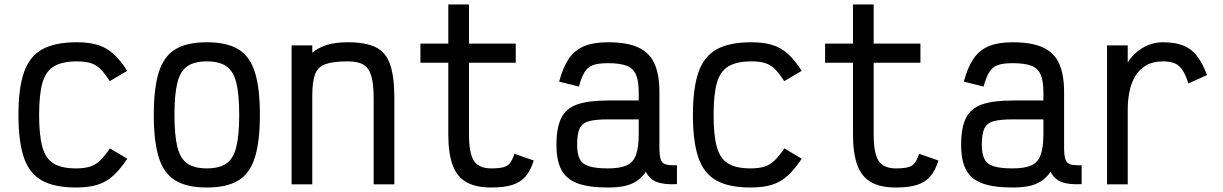

<svg xmlns="http://www.w3.org/2000/svg" viewBox="-20 -820 5440 854"><path d="M318 14Q222 14 166 -17.5Q110 -49 86 -120Q62 -191 62 -309Q62 -427 86.5 -498Q111 -569 167.5 -600.5Q224 -632 322 -632Q377 -632 415.5 -620Q454 -608 484.5 -580.5Q515 -553 546 -505L468 -459Q446 -494 426.5 -513Q407 -532 383 -539.5Q359 -547 322 -547Q258 -547 221 -525.5Q184 -504 169 -452.5Q154 -401 154 -309Q154 -218 168.5 -166Q183 -114 219 -92.5Q255 -71 318 -71Q354 -71 379 -78.5Q404 -86 424.5 -105.5Q445 -125 469 -160L546 -114Q515 -67 483.5 -38.5Q452 -10 413 2Q374 14 318 14Z M900 14Q811 14 759.5 -17.5Q708 -49 686 -120.5Q664 -192 664 -309Q664 -427 686 -498Q708 -569 759.5 -600.5Q811 -632 900 -632Q989 -632 1040.5 -600.5Q1092 -569 1114 -498Q1136 -427 1136 -309Q1136 -192 1114 -120.5Q1092 -49 1040.5 -17.5Q989 14 900 14ZM900 -71Q955 -71 986.5 -92.5Q1018 -114 1031 -166Q1044 -218 1044 -309Q1044 -401 1031 -452.5Q1018 -504 986.5 -525.5Q955 -547 900 -547Q845 -547 813.5 -525.5Q782 -504 769 -452.5Q756 -401 756 -309Q756 -218 769 -166Q782 -114 813.5 -92.5Q845 -71 900 -71Z M1277 0V-618H1369V-586Q1396 -608 1433.5 -620Q1471 -632 1528 -632Q1607 -632 1652 -609.5Q1697 -587 1715.5 -532.5Q1734 -478 1734 -384V0H1642V-384Q1642 -446 1631.5 -482Q1621 -518 1596.5 -532.5Q1572 -547 1528 -547Q1463 -547 1428.5 -535Q1394 -523 1381.5 -490Q1369 -457 1369 -395V0Z M2165 14Q2096 14 2054 -10Q2012 -34 1993 -86.5Q1974 -139 1974 -223V-541H1850V-626H1974V-800H2066V-626H2274V-541H2066V-223Q2066 -138 2088 -104.5Q2110 -71 2165 -71Q2201 -71 2220 -76.5Q2239 -82 2249 -95.5Q2259 -109 2268 -136L2354 -106Q2340 -61 2317.5 -35Q2295 -9 2258.5 2.5Q2222 14 2165 14Z M2684 14Q2599 14 2549 -4.5Q2499 -23 2477 -64.5Q2455 -106 2455 -176Q2455 -253 2477 -296Q2499 -339 2549 -356Q2599 -373 2684 -373H2821V-411Q2821 -459 2809 -487.5Q2797 -516 2767.5 -527.5Q2738 -539 2684 -539Q2642 -539 2618 -530.5Q2594 -522 2580 -499Q2566 -476 2555 -435L2467 -457Q2484 -520 2509.5 -558Q2535 -596 2577 -614Q2619 -632 2684 -632Q2770 -632 2820 -608.5Q2870 -585 2891.5 -536Q2913 -487 2913 -411V-166Q2913 -128 2919 -110.5Q2925 -93 2942 -88.5Q2959 -84 2991 -85V-1Q2934 2 2901.5 -10.5Q2869 -23 2853 -56Q2835 -30 2811.5 -14.5Q2788 1 2757 7.5Q2726 14 2684 14ZM2684 -71Q2738 -71 2767.5 -84.5Q2797 -98 2809 -131.5Q2821 -165 2821 -224V-289H2684Q2630 -289 2600 -281Q2570 -273 2558.5 -249Q2547 -225 2547 -176Q2547 -136 2558.5 -113Q2570 -90 2600 -80.5Q2630 -71 2684 -71Z M3318 14Q3222 14 3166 -17.5Q3110 -49 3086 -120Q3062 -191 3062 -309Q3062 -427 3086.5 -498Q3111 -569 3167.5 -600.5Q3224 -632 3322 -632Q3377 -632 3415.5 -620Q3454 -608 3484.5 -580.5Q3515 -553 3546 -505L3468 -459Q3446 -494 3426.5 -513Q3407 -532 3383 -539.5Q3359 -547 3322 -547Q3258 -547 3221 -525.5Q3184 -504 3169 -452.5Q3154 -401 3154 -309Q3154 -218 3168.5 -166Q3183 -114 3219 -92.5Q3255 -71 3318 -71Q3354 -71 3379 -78.5Q3404 -86 3424.5 -105.5Q3445 -125 3469 -160L3546 -114Q3515 -67 3483.5 -38.5Q3452 -10 3413 2Q3374 14 3318 14Z M3965 14Q3896 14 3854 -10Q3812 -34 3793 -86.5Q3774 -139 3774 -223V-541H3650V-626H3774V-800H3866V-626H4074V-541H3866V-223Q3866 -138 3888 -104.5Q3910 -71 3965 -71Q4001 -71 4020 -76.5Q4039 -82 4049 -95.5Q4059 -109 4068 -136L4154 -106Q4140 -61 4117.5 -35Q4095 -9 4058.5 2.5Q4022 14 3965 14Z M4484 14Q4399 14 4349 -4.5Q4299 -23 4277 -64.5Q4255 -106 4255 -176Q4255 -253 4277 -296Q4299 -339 4349 -356Q4399 -373 4484 -373H4621V-411Q4621 -459 4609 -487.5Q4597 -516 4567.5 -527.5Q4538 -539 4484 -539Q4442 -539 4418 -530.5Q4394 -522 4380 -499Q4366 -476 4355 -435L4267 -457Q4284 -520 4309.5 -558Q4335 -596 4377 -614Q4419 -632 4484 -632Q4570 -632 4620 -608.5Q4670 -585 4691.5 -536Q4713 -487 4713 -411V-166Q4713 -128 4719 -110.5Q4725 -93 4742 -88.5Q4759 -84 4791 -85V-1Q4734 2 4701.5 -10.5Q4669 -23 4653 -56Q4635 -30 4611.5 -14.5Q4588 1 4557 7.5Q4526 14 4484 14ZM4484 -71Q4538 -71 4567.5 -84.5Q4597 -98 4609 -131.5Q4621 -165 4621 -224V-289H4484Q4430 -289 4400 -281Q4370 -273 4358.5 -249Q4347 -225 4347 -176Q4347 -136 4358.5 -113Q4370 -90 4400 -80.5Q4430 -71 4484 -71Z M4904 0V-618H4996V-542Q5009 -564 5031.5 -584.5Q5054 -605 5085 -618.5Q5116 -632 5152 -632Q5206 -632 5242 -618Q5278 -604 5303 -572.5Q5328 -541 5349 -486L5266 -449Q5253 -488 5239 -509Q5225 -530 5205 -538.5Q5185 -547 5152 -547Q5108 -547 5077.5 -529Q5047 -511 5029 -480.5Q5011 -450 5003.5 -411.5Q4996 -373 4996 -332V0Z"/></svg>

Font: Victor Mono Thin SemiBold
Style: Regular
Weight: 600
Monospace: yes
Version: Version 1.561;gftools[0.9.30]